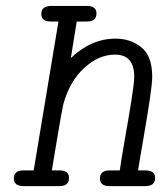

<svg xmlns="http://www.w3.org/2000/svg" viewBox="-20 -631 565 651"><path d="M26.9 -25.9Q26.9 -52.7 59.1 -53.2H94.2L178.2 -558.1H151.9Q119.6 -558.1 120.1 -584Q120.1 -610.8 153.8 -610.8H274.9Q307.1 -610.8 307.1 -585Q307.1 -558.1 274.9 -558.1H240.2L220.2 -434.1Q289.1 -500 372.1 -500Q422.9 -500 459.5 -470.5Q496.1 -440.9 496.1 -371.1Q496.1 -349.1 488 -294.7Q480 -240.2 466.6 -163.1Q453.1 -85.9 448.2 -53.2H473.1Q506.3 -53.2 505.9 -26.9Q505.9 0 472.2 0H351.1Q318.8 0 318.8 -25.9Q318.8 -52.7 351.1 -53.2H386.2Q391.1 -90.3 404.1 -163.1Q417 -235.8 426 -293Q435.1 -350.1 435.1 -371.1Q435.1 -446.3 369.1 -445.8Q314.9 -445.8 265.4 -400.4Q215.8 -355 194.8 -277.8Q190.9 -262.7 175 -168.5Q159.2 -74.2 155.8 -53.2H182.1Q214.4 -53.2 213.9 -26.9Q213.9 0 181.2 0H60.1Q26.9 0 26.9 -25.9Z"/></svg>

Font: CMU Typewriter Text
Style: LightOblique
Weight: 200
Italic angle: -9.46001°
Version: Version 0.7.0